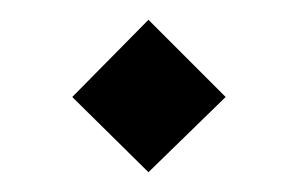

<svg xmlns="http://www.w3.org/2000/svg" viewBox="-20 -292 301 194"><path d="M130 -118 208 -194 130 -272 53 -194Z"/></svg>

Font: Wafeq Medium
Style: Regular
Weight: 500
Designer: Rasmus Andersson & Azza Alameddine
Foundry: Google & TypeTogether
Version: Version 3.000;January 28, 2025;FontCreator 15.0.0.3014 64-bi